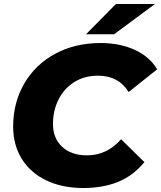

<svg xmlns="http://www.w3.org/2000/svg" viewBox="-20 -930 809 964"><path d="M46 -294Q46 -414 101.5 -510Q157 -606 257 -660Q357 -714 485 -714Q582 -714 657 -679.5Q732 -645 769 -582L626 -468Q575 -550 472 -550Q405 -550 354 -518.5Q303 -487 274.5 -431.5Q246 -376 246 -307Q246 -236 292 -193Q338 -150 417 -150Q517 -150 588 -231L705 -116Q648 -47 572 -16.5Q496 14 398 14Q292 14 212 -24.5Q132 -63 89 -133Q46 -203 46 -294ZM562 -910H758L553 -758H412Z"/></svg>

Font: Montserrat Alternates ExtraBold
Style: Italic
Weight: 800
Italic angle: -11.3°
Designer: Julieta Ulanovsky
Foundry: Julieta Ulanovsky
Version: Version 7.200